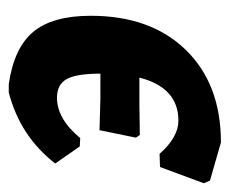

<svg xmlns="http://www.w3.org/2000/svg" viewBox="-63 -452 524 438"><g transform="rotate(90 199.0 -233.0)"><path d="M277 -198 205 -200H148Q148 -145 160.5 -123Q173 -101 203 -101Q251 -101 295 -154L314 -153L353 -97Q291 -17 191 9H172Q89 -3 52.5 -47Q16 -91 16 -178Q16 -315 94 -395Q172 -475 305 -475L392 -450L398 -436L361 -336L331 -335Q293 -378 255 -378Q180 -378 157 -289H221L288 -290L294 -281Z"/></g></svg>

Font: Alegreya Sans SC ExtraBold
Style: Italic
Weight: 800
Italic angle: -7°
Designer: Juan Pablo del Peral
Foundry: Huerta Tipografica
Version: Version 2.007